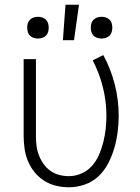

<svg xmlns="http://www.w3.org/2000/svg" viewBox="-20 -780 590 812"><path d="M271 12Q244 12 217 5.5Q190 -1 167 -15.5Q144 -30 126.5 -51.5Q109 -73 98.5 -98Q88 -123 84 -150.5Q80 -178 80 -205V-530H132V-205Q132 -184 134.5 -163.5Q137 -143 144.5 -123.5Q152 -104 164 -87Q176 -70 192.5 -58Q209 -46 229.5 -40.5Q250 -35 271 -35Q299 -35 325 -46.5Q351 -58 369.5 -79Q388 -100 399 -126Q410 -152 417 -179.5Q424 -207 427 -235Q430 -263 430 -291Q430 -352 415 -411.5Q400 -471 372 -525L417 -547Q449 -488 465.5 -422.5Q482 -357 482 -290Q482 -256 477.5 -221.5Q473 -187 463.5 -154Q454 -121 438 -90Q422 -59 397 -35Q372 -11 338.5 0.5Q305 12 271 12ZM410 -617Q400 -617 391 -620Q382 -623 375.5 -629.5Q369 -636 366.5 -645Q364 -654 364 -663Q364 -672 366.5 -681Q369 -690 375.5 -696.5Q382 -703 391 -706Q400 -709 410 -709Q419 -709 428 -706Q437 -703 443.5 -696.5Q450 -690 452.5 -681Q455 -672 455 -663Q455 -654 452.5 -645Q450 -636 443.5 -629.5Q437 -623 428 -620Q419 -617 410 -617ZM140 -617Q131 -617 122 -620Q113 -623 106.5 -629.5Q100 -636 97.5 -645Q95 -654 95 -663Q95 -672 97.5 -681Q100 -690 106.5 -696.5Q113 -703 122 -706Q131 -709 140 -709Q150 -709 159 -706Q168 -703 174.5 -696.5Q181 -690 183.5 -681Q186 -672 186 -663Q186 -654 183.5 -645Q181 -636 174.5 -629.5Q168 -623 159 -620Q150 -617 140 -617ZM246 -610 257 -760H314L293 -610Z"/></svg>

Font: Lode Dark
Style: Regular
Weight: 400
Monospace: yes
Designer: Belleve Invis
Foundry: Belleve Invis
Version: Version 29.2.0; ttfautohint (v1.8.3)